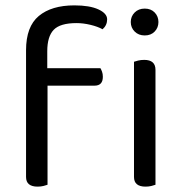

<svg xmlns="http://www.w3.org/2000/svg" viewBox="-20 -690 680 715"><path d="M156 -436H354Q357 -431 360 -423Q363 -415 363 -404Q363 -371 332 -371H157V-2Q152 0 142 2.5Q132 5 120 5Q77 5 77 -31V-503Q77 -591 124.5 -630.5Q172 -670 257 -670Q314 -670 346.5 -655Q379 -640 379 -618Q379 -596 362 -581Q344 -591 317 -597.5Q290 -604 265 -604Q204 -604 180 -579Q156 -554 156 -499ZM559 -2Q554 0 544 2.5Q534 5 522 5Q479 5 479 -31V-460Q484 -462 494.5 -464.5Q505 -467 517 -467Q559 -467 559 -430ZM467 -608Q467 -629 481.5 -643.5Q496 -658 519 -658Q542 -658 556 -643.5Q570 -629 570 -608Q570 -587 556 -572.5Q542 -558 519 -558Q496 -558 481.5 -572.5Q467 -587 467 -608Z"/></svg>

Font: Baloo Chettan 2
Style: Regular
Weight: 400
Designer: Maithili Shingre, Unnati Kotecha and Ek Type
Foundry: Ek Type
Version: Version 1.640;hotconv 1.0.111;makeotfexe 2.5.65597; ttfautoh